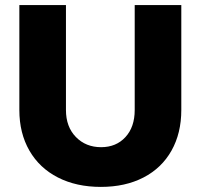

<svg xmlns="http://www.w3.org/2000/svg" viewBox="-20 -721 789 754"><path d="M377 -143Q436 -143 472.5 -182.5Q509 -222 509 -289V-701H692V-289Q692 -198 653.5 -129.5Q615 -61 543.5 -24Q472 13 376 13Q280 13 207.5 -24Q135 -61 95.5 -129.5Q56 -198 56 -289V-701H239V-289Q239 -223 278 -183Q317 -143 377 -143Z"/></svg>

Font: Gontserrat
Style: Bold
Weight: 700
Designer: Julieta Ulanovsky
Foundry: Julieta Ulanovsky
Version: Version 6.001